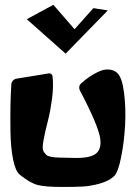

<svg xmlns="http://www.w3.org/2000/svg" viewBox="-20 -759 557 787"><path d="M421.9 -716.3 249 -539.1 89.8 -680.2 198.7 -739.3 285.6 -639.2 362.8 -725.6ZM47.4 -436.5 179.2 -458Q179.7 -458 180.7 -458.3Q181.6 -458.5 181.6 -458.5Q186.5 -458.5 190.7 -455.1Q194.8 -451.7 195.3 -446.8Q200.2 -406.2 193.1 -353.3Q186 -300.3 175.5 -260.3Q165 -220.2 158.7 -185.8Q152.3 -151.4 157.2 -141.1Q160.2 -135.3 163.6 -131.1Q167 -127 170.2 -123.8Q173.3 -120.6 179.7 -118.9Q186 -117.2 190.4 -116Q194.8 -114.7 205.8 -114Q216.8 -113.3 224.1 -113Q231.4 -112.8 248.8 -112.5Q266.1 -112.3 278.3 -111.8Q344.2 -109.4 370.4 -127.2Q396.5 -145 391.1 -189Q384.8 -241.2 307.6 -388.2Q304.7 -394 304.7 -399.4Q304.7 -410.2 312.5 -417Q323.2 -426.8 335 -435.8Q346.7 -444.8 364.3 -455.1Q381.8 -465.3 397.5 -470.5Q413.1 -475.6 430.2 -473.6Q447.3 -471.7 460 -460.4Q480.5 -442.4 488.5 -378.7Q496.6 -314.9 492.7 -245.1Q488.8 -175.3 476.3 -113.8Q463.9 -52.2 447.3 -36.6Q425.8 -16.6 388.4 -6.3Q351.1 3.9 319.8 5.6Q288.6 7.3 234.4 7.3Q165.5 7.3 134.5 -0.7Q103.5 -8.8 61 -43Q43.5 -57.1 33.7 -105.2Q23.9 -153.3 22.9 -218.5Q22 -283.7 22.9 -327.6Q23.9 -371.6 26.4 -413.6Q26.9 -421.9 33 -428.5Q39.1 -435.1 47.4 -436.5Z"/></svg>

Font: Some Time Later
Style: Regular
Weight: 400
Version: Version 003.300